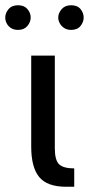

<svg xmlns="http://www.w3.org/2000/svg" viewBox="-43 -712 363 732"><path d="M209 0Q137 0 106.5 -37Q76 -74 76 -153V-500H166V-147Q166 -101 182.5 -85.5Q199 -70 240 -70V0ZM-23 -645Q-23 -662 -10.5 -677Q2 -692 26 -692Q49 -692 61.5 -677.5Q74 -663 74 -645Q74 -628 61.5 -613Q49 -598 26 -598Q10 -598 -1 -605Q-12 -612 -17.5 -623Q-23 -634 -23 -645ZM179 -645Q179 -662 192 -677Q205 -692 228 -692Q252 -692 264 -677.5Q276 -663 276 -645Q276 -628 264 -613Q252 -598 228 -598Q213 -598 202 -605Q191 -612 185 -623Q179 -634 179 -645Z"/></svg>

Font: Moderustic
Style: Regular
Weight: 400
Designer: Tural Alisoy
Foundry: TAFT Foundry
Version: Version 2.120